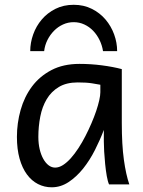

<svg xmlns="http://www.w3.org/2000/svg" viewBox="-20 -777 602 809"><path d="M402.8 -419.9Q390.6 -422.4 367.4 -426Q344.2 -429.7 307.6 -429.7Q259.8 -429.7 227.8 -410.4Q195.8 -391.1 176.8 -359.1Q157.7 -327.1 149.7 -285.6Q141.6 -244.1 141.6 -200.2Q141.6 -171.9 147.2 -148.2Q152.8 -124.5 162.6 -107.2Q172.4 -89.8 185.1 -80.3Q197.8 -70.8 212.4 -70.8Q228.5 -70.8 245.4 -81.5Q262.2 -92.3 278.6 -110.6Q294.9 -128.9 310.5 -152.8Q326.2 -176.8 339.8 -203.4Q353.5 -230 365.2 -257.3Q377 -284.7 385.3 -309.3Q393.6 -334 398.2 -354.5Q402.8 -375 402.8 -388.2ZM439.5 0Q434.1 -11.7 429.9 -35.2Q425.8 -58.6 423.1 -85.7Q420.4 -112.8 418.9 -138.7Q417.5 -164.6 417.5 -180.7V-229.5Q401.9 -188 380.1 -145Q358.4 -102.1 330.6 -67.1Q302.7 -32.2 269.3 -10Q235.8 12.2 197.8 12.2Q167 12.2 140.1 -1.5Q113.3 -15.1 93.5 -42Q73.7 -68.8 62.5 -108.6Q51.3 -148.4 51.3 -200.2Q51.3 -258.3 66.9 -313.7Q82.5 -369.1 114.7 -412.4Q147 -455.6 196.8 -481.7Q246.6 -507.8 314.9 -507.8Q362.3 -507.8 409.2 -501.7Q456.1 -495.6 493.2 -485.8V-258.8Q493.2 -166.5 502 -103.8Q510.7 -41 524.9 0ZM414.1 -561.5Q410.2 -586.4 399.4 -608.4Q388.7 -630.4 372.6 -647.2Q356.4 -664.1 335.4 -673.8Q314.5 -683.6 290.5 -683.6Q266.6 -683.6 245.4 -673.8Q224.1 -664.1 207.5 -647.2Q190.9 -630.4 179.9 -608.4Q168.9 -586.4 166 -561.5H107.4Q107.4 -597.2 119.9 -632.1Q132.3 -667 156 -694.8Q179.7 -722.7 213.6 -739.7Q247.6 -756.8 290.5 -756.8Q333 -756.8 366.9 -739.7Q400.9 -722.7 424.6 -694.8Q448.2 -667 460.9 -632.1Q473.6 -597.2 473.6 -561.5Z"/></svg>

Font: Andika
Style: Regular
Weight: 400
Designer: Victor Gaultney, Annie Olsen, Julie Remington, Don Collingsworth, Eric Hays
Foundry: SIL International
Version: Version 1.001